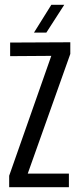

<svg xmlns="http://www.w3.org/2000/svg" viewBox="-20 -775 329 795"><path d="M18 0V-47.3L192.4 -543.7L22 -542.5V-598.8L271.1 -600V-551.7L94.9 -56.3H265.3V0ZM120.7 -640 192.6 -755.2H246.1L171.9 -640Z"/></svg>

Font: Big Shoulders Display SC Thin
Style: Regular
Weight: 100
Designer: Patric King
Foundry: XO Type Co
Version: Version 2.002